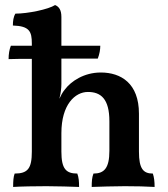

<svg xmlns="http://www.w3.org/2000/svg" viewBox="-20 -737 666 760"><path d="M585 -50C547 -50 530 -69 530 -137V-287C530 -407 459 -450 379 -450C312 -450 261 -415 237 -383C226 -370 221 -358 215 -346C221 -369 223 -389 223 -405V-505H367C374 -523 377 -541 377 -556H223V-670C223 -698 213 -711 198 -717C172 -700 90 -683 41 -683C33 -670 31 -654 31 -636C97 -634 106 -612 106 -565V-556H23C17 -541 14 -523 14 -503C35 -504 68 -504 106 -504V-137C106 -70 90 -50 38 -50C33 -37 32 -19 32 3C61 1 121 0 164 0C208 0 264 2 293 3C293 -18 292 -34 286 -50C241 -50 223 -69 223 -137V-210C223 -323 277 -373 328 -373C379 -373 413 -346 413 -257V-140C413 -71 392 -50 350 -50C344 -35 343 -18 343 3C374 2 432 0 474 0C517 0 562 1 592 3C592 -19 590 -35 585 -50Z"/></svg>

Font: Vollkorn Semibold
Style: Regular
Weight: 600
Designer: Friedrich Althausen
Foundry: Friedrich Althausen
Version: Version 4.015;PS 004.015;hotconv 1.0.88;makeotf.lib2.5.64775